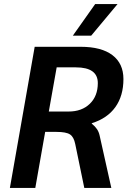

<svg xmlns="http://www.w3.org/2000/svg" viewBox="-20 -932 632 952"><path d="M152 -700H380Q483 -700 537.5 -658.5Q592 -617 592 -540Q592 -457 552 -401Q512 -345 435 -321V-319Q452 -305 461 -291.5Q470 -278 474 -260L532 0H398L353 -218Q346 -253 327 -265.5Q308 -278 260 -278H204L155 0H29ZM320 -379Q386 -379 425.5 -417.5Q465 -456 465 -520Q465 -598 356 -598H261L222 -379ZM452 -912H563L432 -755H341Z"/></svg>

Font: Sarabun SemiBold
Style: Italic
Weight: 600
Italic angle: -10°
Designer: Suppakit Chalermlarp | Katatrad Co.,Ltd.
Foundry: Cadson Demak Co.,Ltd.
Version: Version 1.000; ttfautohint (v1.6)